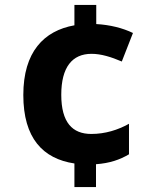

<svg xmlns="http://www.w3.org/2000/svg" viewBox="-20 -744 621 774"><path d="M368 -647V-724H280V-642C157 -620 74 -535 74 -361C74 -187 153 -104 280 -85V10H367V-82C422 -86 463 -100 500 -122V-245C455 -220 404 -204 348 -204C272 -204 227 -250 227 -362C227 -473 271 -527 349 -527C388 -527 429 -514 471 -496L516 -611C475 -631 423 -644 368 -647Z"/></svg>

Font: Noto Sans Canadian Aboriginal
Style: Bold
Weight: 700
Designer: Monotype Design Team, Typotheque's Kevin King
Foundry: Monotype Imaging Inc.
Version: Version 2.004